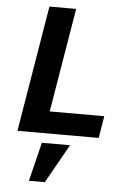

<svg xmlns="http://www.w3.org/2000/svg" viewBox="-63 -744 725 1059"><g transform="rotate(5 300.0 -214.5)"><path d="M51 0 167 -698H315L219 -122H521L501 0ZM191 54H347L226 269H138Z"/></g></svg>

Font: iA Writer Mono V
Style: Regular
Weight: 400
Italic angle: -9.5°
Designer: Mike Abbink, Paul van der Laan, Pieter van Rosmalen
Foundry: Bold Monday
Version: Version 2.000